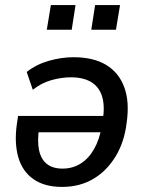

<svg xmlns="http://www.w3.org/2000/svg" viewBox="-20 -726 572 755"><path d="M224 9Q155 9 111.5 -21.5Q68 -52 52 -107.5Q36 -163 46 -236L51 -270H403L395 -206H114L134 -225Q126 -172 133.5 -136Q141 -100 164 -81.5Q187 -63 226 -63Q266 -63 297.5 -83Q329 -103 350 -140Q371 -177 380 -228L384 -253Q393 -309 381.5 -346.5Q370 -384 339 -403Q308 -422 259 -422Q222 -422 182.5 -411Q143 -400 109 -373L85 -443Q123 -473 172.5 -487Q222 -501 269 -501Q347 -501 397 -471Q447 -441 468.5 -383.5Q490 -326 478 -243Q469 -167 434 -110Q399 -53 346 -22Q293 9 224 9ZM339 -609 354 -706H452L436 -609ZM164 -609 180 -706H277L262 -609Z"/></svg>

Font: Nunito Sans 10pt SemiCondensed SemiBold
Style: Italic
Weight: 600
Width: 4
Italic angle: -9°
Designer: Vernon Adams
Foundry: Vernon Adams
Version: Version 3.101;gftools[0.9.27]